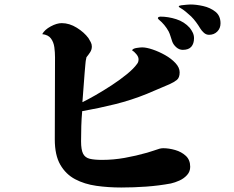

<svg xmlns="http://www.w3.org/2000/svg" viewBox="-20 -833 1040 855"><path d="M827 -90Q827 -69 813 -53.5Q799 -38 779 -29Q759 -20 741 -16Q687 -6 631 -2Q575 2 520 2Q462 2 409 -5.5Q356 -13 314.5 -35Q273 -57 248.5 -99.5Q224 -142 224 -212Q224 -303 224.5 -395Q225 -487 225 -578Q225 -600 222 -622.5Q219 -645 207 -661.5Q195 -678 168 -681Q179 -701 206 -715.5Q233 -730 255 -730Q289 -730 322 -709.5Q355 -689 374 -663Q379 -655 384 -645.5Q389 -636 389 -626Q389 -612 381.5 -600.5Q374 -589 365 -578Q361 -562 360 -544.5Q359 -527 357 -510Q354 -477 352 -444Q350 -411 347 -378Q370 -389 405 -409Q440 -429 477.5 -453.5Q515 -478 545.5 -503Q576 -528 590 -548Q597 -556 597 -569Q597 -580 587 -592Q577 -604 568 -609Q572 -617 588.5 -619.5Q605 -622 613 -622Q632 -622 660 -612.5Q688 -603 715.5 -587.5Q743 -572 761.5 -552Q780 -532 780 -511Q780 -487 767.5 -477Q755 -467 735 -458Q709 -447 684.5 -436.5Q660 -426 634 -415Q565 -387 492.5 -369Q420 -351 346 -338Q343 -305 342 -271.5Q341 -238 341 -204Q341 -166 350 -148.5Q359 -131 379.5 -126Q400 -121 435 -121Q485 -121 535.5 -130Q586 -139 635 -153Q649 -157 663.5 -162Q678 -167 691 -171Q695 -172 699 -172.5Q703 -173 707 -173Q732 -173 760 -165Q788 -157 807.5 -139Q827 -121 827 -90ZM844 -663Q844 -639 832 -625Q820 -611 794 -611Q778 -611 765 -622.5Q752 -634 747 -648Q743 -659 739.5 -671Q736 -683 731 -693Q714 -724 687 -746Q683 -750 683 -751Q683 -756 687 -757.5Q691 -759 694 -759Q729 -759 765 -747.5Q801 -736 825 -709Q833 -699 838.5 -687.5Q844 -676 844 -663ZM962 -729Q962 -707 947.5 -692.5Q933 -678 911 -678Q898 -678 888 -687Q878 -696 872 -706Q863 -721 853 -734.5Q843 -748 831 -760Q819 -771 807 -781Q795 -791 781 -799Q776 -802 776 -804Q776 -808 787.5 -809.5Q799 -811 811.5 -812Q824 -813 828 -813Q854 -813 885 -806Q916 -799 939 -781Q962 -763 962 -729Z"/></svg>

Font: Kaisei Tokumin ExtraBold
Style: Regular
Weight: 800
Designer: Font-Kai, 金井和夫
Foundry: KAZUO KANAI
Version: Version 5.003